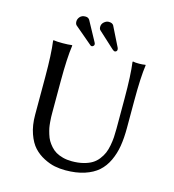

<svg xmlns="http://www.w3.org/2000/svg" viewBox="-120 -920 932 1030"><g transform="rotate(15 346.0 -405.0)"><path d="M318.8 -782.2Q318.8 -798.3 331.3 -809.1Q343.8 -819.8 356.9 -819.8Q376.5 -819.8 383.8 -808.1L438.5 -698.2Q440.9 -693.4 440.9 -687Q440.9 -682.1 437.3 -678.5Q433.6 -674.8 428.2 -674.8Q422.9 -674.8 414.1 -682.6L326.2 -763.2Q318.8 -769 318.8 -782.2ZM188 -776.9Q188 -791 198.5 -803Q209 -814.9 229 -814.9Q244.6 -814.9 252 -803.2L311.5 -693.8Q314.9 -687.5 314.9 -683.1Q314.9 -677.7 310.5 -673.8Q306.2 -669.9 301.8 -669.9Q296.9 -669.9 293.9 -672.9L194.8 -756.8Q188 -763.7 188 -776.9ZM544.9 -444.8Q544.9 -573.7 535.2 -645L537.1 -647.9Q547.4 -645 571.8 -645Q581.5 -645 590.3 -645.8Q599.1 -646.5 603 -647.5L606.9 -647.9L607.9 -645Q598.1 -578.6 598.1 -444.8V-294.9Q598.1 -238.8 590.8 -194.3Q583.5 -149.9 565.2 -110.8Q546.9 -71.8 517.6 -45.9Q488.3 -20 442.6 -5.1Q397 9.8 336.9 9.8Q306.6 9.8 277.8 4.2Q249 -1.5 216.6 -18.1Q184.1 -34.7 159.9 -60.8Q135.7 -86.9 119.9 -132.1Q104 -177.2 104 -235.8V-444.8Q104 -573.7 94.2 -645L96.2 -647.9Q112.8 -645 147 -645Q162.6 -645 175.5 -645.8Q188.5 -646.5 193.8 -647.5L199.2 -647.9L200.2 -645Q189.9 -575.2 189.9 -444.8V-269Q189.9 -255.4 190.2 -246.8Q190.4 -238.3 191.9 -219.5Q193.4 -200.7 196 -187Q198.7 -173.3 204.6 -154.1Q210.4 -134.8 218.5 -120.8Q226.6 -106.9 239.7 -92Q252.9 -77.1 269 -67.6Q285.2 -58.1 307.9 -52Q330.6 -45.9 357.9 -45.9Q393.1 -45.9 421.4 -53Q449.7 -60.1 469 -71.8Q488.3 -83.5 502.4 -101.8Q516.6 -120.1 524.7 -138.9Q532.7 -157.7 537.4 -182.6Q542 -207.5 543.5 -228.8Q544.9 -250 544.9 -276.9Z"/></g></svg>

Font: Linux Biolinum
Style: Regular
Weight: 400
Designer: Philipp H. Poll
Foundry: Philipp H. Poll
Version: Version 0.6.4